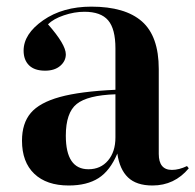

<svg xmlns="http://www.w3.org/2000/svg" viewBox="-20 -550 594 584"><path d="M189 14.2Q121.6 14.2 84.2 -21.5Q46.9 -57.1 46.9 -122.1Q46.9 -174.8 73.5 -206.3Q100.1 -237.8 161.9 -254.9Q223.6 -272 331.1 -276.9V-402.8Q331.1 -462.4 308.8 -488.3Q286.6 -514.2 236.8 -514.2Q206.1 -514.2 174.3 -503.4Q142.6 -492.7 126 -476.1Q180.2 -414.6 180.2 -384.8Q180.2 -364.3 163.1 -349.6Q146 -335 117.2 -335Q85 -335 68.4 -351.3Q51.8 -367.7 51.8 -396Q51.8 -446.8 111.3 -488.3Q170.9 -529.8 257.8 -529.8Q360.4 -529.8 411.6 -484.9Q462.9 -439.9 462.9 -339.8V-82Q462.9 -33.2 502.9 -33.2Q524.4 -33.2 548.8 -44.9L554.2 -38.1Q510.7 14.2 443.8 14.2Q395 14.2 369.4 -10.3Q343.8 -34.7 336.9 -83Q314.9 -30.8 279.8 -8.3Q244.6 14.2 189 14.2ZM249 -35.2Q286.1 -35.2 308.6 -61.8Q331.1 -88.4 331.1 -131.8V-263.2Q246.1 -260.3 213.1 -233.6Q180.2 -207 180.2 -137.2Q180.2 -35.2 249 -35.2Z"/></svg>

Font: Display Semibold
Style: Regular
Weight: 600
Designer: Latin by Veronika Burian and Jose Scaglione. Greek by Irene Vlachou. Cyrillic by Vera Evstafieva.
Foundry: TypeTogether
Version: Version 3.002